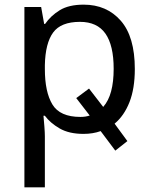

<svg xmlns="http://www.w3.org/2000/svg" viewBox="-20 -566 655 826"><path d="M339 10Q277 10 236.5 -13.5Q196 -37 173 -68H167Q169 -48 171 -21Q173 6 173 20V240H85V-536H157L170 -463H174Q198 -498 237 -522Q276 -546 340 -546Q439 -546 499.5 -477Q560 -408 560 -269Q560 -185 537 -126.5Q514 -68 473 -34L528 41L476 82L413 -2Q380 10 339 10ZM324 -472Q242 -472 208.5 -426Q175 -380 173 -286V-269Q173 -170 205.5 -116.5Q238 -63 326 -63Q348 -63 366 -69L308 -144L363 -185L424 -106Q447 -132 458 -173Q469 -214 469 -270Q469 -371 433.5 -421.5Q398 -472 324 -472Z"/></svg>

Font: Noto Sans
Style: Regular
Weight: 400
Designer: Monotype Design Team
Foundry: Monotype Imaging Inc.
Version: Version 2.007